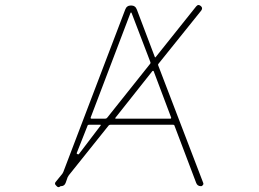

<svg xmlns="http://www.w3.org/2000/svg" viewBox="-20 -773 1040 772"><path d="M207 -25.4Q201.2 -30.3 201.2 -35.2Q201.2 -39.1 205.1 -43L230.5 -74.2Q232.4 -77.1 234.4 -81.1L483.4 -734.4Q489.3 -751 506.8 -751Q524.4 -751 530.3 -734.4L602.5 -543.9Q602.5 -543 604 -542.5Q605.5 -542 606.4 -543.9L768.6 -747.1Q773.4 -752.9 778.3 -752.9Q782.2 -752.9 787.1 -749Q796.9 -741.2 789.1 -730.5L617.2 -516.6Q614.3 -513.7 616.2 -509.8L796.9 -38.1Q797.9 -36.1 797.9 -34.2Q797.9 -31.2 795.9 -29.3Q793 -24.4 788.1 -24.4Q773.4 -24.4 768.6 -38.1L681.6 -267.6Q680.7 -271.5 675.8 -271.5H424.8Q419.9 -271.5 417 -268.6L256.8 -68.4Q253.9 -64.5 252 -60.5L244.1 -38.1Q239.3 -24.4 224.6 -24.4H223.6Q222.7 -24.4 221.7 -23.4Q218.8 -20.5 215.8 -20.5Q212.9 -20.5 210 -22.5ZM289.1 -159.2Q287.1 -155.3 291 -153.3H292Q293 -152.3 293.9 -152.3Q296.9 -152.3 297.9 -154.3L384.8 -268.6Q386.7 -271.5 382.8 -271.5H337.9Q333 -271.5 332 -267.6ZM444.3 -299.8Q441.4 -295.9 446.3 -295.9H665Q668.9 -295.9 668 -300.8L597.7 -487.3Q596.7 -488.3 595.2 -488.3Q593.8 -488.3 592.8 -487.3ZM344.7 -300.8Q343.8 -295.9 347.7 -295.9H403.3Q408.2 -295.9 411.1 -299.8L583 -515.6Q585 -517.6 585 -519.5Q585 -521.5 585 -522.5L508.8 -721.7Q507.8 -722.7 506.8 -722.7Q505.9 -722.7 504.9 -721.7Z"/></svg>

Font: Rounded Mgen+ 1mn thin
Style: Regular
Weight: 100
Designer: [Source Han Sans]
Ryoko NISHIZUKA  (kana & ideographs); Paul D. Hunt (Latin, Greek & Cyrillic); Wenlong ZHANG  (bopomofo
Version: Version 1.059.20150602